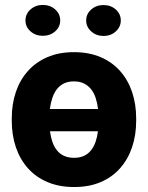

<svg xmlns="http://www.w3.org/2000/svg" viewBox="-20 -750 603 780"><path d="M280.3 -538.1Q341.8 -538.1 388.9 -517.8Q436 -497.6 468 -461.4Q500 -425.3 516.6 -376.2Q533.2 -327.1 533.2 -269V-258.8Q533.2 -201.2 516.6 -152.1Q500 -103 468 -66.7Q436 -30.3 389.2 -10.3Q342.3 9.8 281.2 9.8Q220.2 9.8 172.9 -10.3Q125.5 -30.3 93.3 -66.7Q61 -103 44.4 -152.1Q27.8 -201.2 27.8 -258.8V-269Q27.8 -327.1 44.4 -376.2Q61 -425.3 93.3 -461.4Q125.5 -497.6 172.4 -517.8Q219.2 -538.1 280.3 -538.1ZM280.3 -419.4Q256.8 -419.4 239.5 -410.9Q222.2 -402.3 210.7 -387.2Q199.2 -372.1 192.4 -351.3Q185.5 -330.6 182.6 -307.1H378.4Q375.5 -330.6 368.9 -351.3Q362.3 -372.1 350.3 -387.2Q338.4 -402.3 321 -410.9Q303.7 -419.4 280.3 -419.4ZM281.2 -108.9Q303.7 -108.9 320.8 -116.7Q337.9 -124.5 349.6 -139.2Q361.3 -153.8 368.2 -173.6Q375 -193.4 377.9 -216.8H183.1Q186 -193.4 192.9 -173.6Q199.7 -153.8 211.4 -139.2Q223.1 -124.5 240.5 -116.7Q257.8 -108.9 281.2 -108.9ZM83.5 -667Q83.5 -693.4 104 -711.7Q124.5 -730 153.8 -730Q183.6 -730 204.1 -711.7Q224.6 -693.4 224.6 -667Q224.6 -640.6 204.1 -622.6Q183.6 -604.5 153.8 -604.5Q124.5 -604.5 104 -622.6Q83.5 -640.6 83.5 -667ZM330.1 -667Q330.1 -693.4 350.6 -711.4Q371.1 -729.5 400.4 -729.5Q430.2 -729.5 450.4 -711.4Q470.7 -693.4 470.7 -667Q470.7 -640.6 450.4 -622.3Q430.2 -604 400.4 -604Q371.1 -604 350.6 -622.3Q330.1 -640.6 330.1 -667Z"/></svg>

Font: Roboto ExtraBold
Style: Regular
Weight: 800
Designer: Christian Robertson
Foundry: Google
Version: Version 3.009; 2024